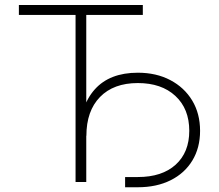

<svg xmlns="http://www.w3.org/2000/svg" viewBox="-20 -748 901 789"><path d="M57.6 -686.5V-727.5H566.9V-686.5H334.5V0H290.5V-686.5ZM494.1 21.5V-20.5H546.4Q646 -20.5 701.9 -71.3Q757.8 -122.1 757.8 -210.4Q757.8 -300.8 700.7 -353.8Q643.6 -406.7 546.4 -406.7Q446.8 -406.7 390.9 -349.4Q335 -292 335 -189.9H308.1Q308.1 -312 369.4 -380.6Q430.7 -449.2 546.4 -449.2Q622.1 -449.2 679.7 -418.9Q737.3 -388.7 769.8 -335Q802.2 -281.2 802.2 -210.4Q802.2 -140.6 770.5 -88.4Q738.8 -36.1 681.2 -7.3Q623.5 21.5 546.4 21.5Z"/></svg>

Font: Inter Extra Light
Style: Regular
Weight: 200
Designer: Rasmus Andersson
Foundry: rsms
Version: Version 4.000;git-3c8e0fc